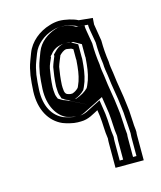

<svg xmlns="http://www.w3.org/2000/svg" viewBox="-102 -569 677 808"><g transform="rotate(-15 237.0 -164.5)"><path d="M231 -371C235.2 -371 244.3 -368 250 -368L259 -363V-320C259.7 -318 259.7 -315 259 -311C256.6 -279.3 253.7 -253.2 245 -227L237 -207L234 -201C225.7 -192.7 218.1 -187.7 207 -184H198C196.7 -184.7 195 -185 193 -185C189.7 -186.3 186.7 -187.3 184 -188C177.5 -191.2 174 -200.6 174 -210C173.3 -214 173 -220.7 173 -230C174.6 -260.7 177.6 -280.8 182 -307C185.9 -320.7 194.1 -338.4 199 -351V-352C206.1 -359.1 218.6 -371 231 -371ZM290 -89C291.3 -80.3 292.7 -71.3 294 -62C298.1 -27.6 296.5 4.2 302 37V38C301.3 43.3 301 49.7 301 57V165H424V57C424 51 424.3 46 425 42C425 26.8 422 16.8 422 0C421.3 -13.3 420.7 -24.7 420 -34C420 -43.3 418.7 -57.7 416 -77C410.5 -130.5 400.7 -169.5 395 -223C392.3 -242.5 389 -256.3 389 -274C384.4 -304.7 382 -336.1 382 -368C374 -416 370 -440.3 370 -441L372 -469L312 -475C293.7 -485.3 257.7 -494 230 -494C215.3 -493.3 202 -491 190 -487C142.4 -473.4 99.9 -439.1 83 -394C76.4 -375.7 66.3 -352.4 62 -333L56 -303C53.1 -278.6 51.3 -263.1 50 -235C46.9 -155.7 79.6 -98.8 134 -75C148.6 -69.2 178.2 -61 197 -61H211C244.8 -61 267.6 -77.8 290 -89ZM231 -396C204 -396 187.9 -376.2 181.3 -369.7L174 -362.4V-355.8C168.8 -342.9 162 -327.9 157.6 -312.5C153.1 -285.5 149.7 -263.2 148 -230.7V-230C148 -221.1 148.5 -212.3 149 -207.9C149.5 -196.5 153.2 -188.5 154.3 -185.1L157.6 -175.3L164 -172.1C171.1 -165.3 178.2 -164 188.2 -160H190.1L192.1 -159H211.1C229.1 -165 242.2 -173.8 254.5 -186.2L259.8 -196.8L268.5 -218.4C278.2 -247.4 281.5 -278.2 283.8 -308C284.6 -313.6 284.3 -320.5 284 -322.7V-377.7L256.5 -393H250.3C247.2 -393.4 242.2 -396 231 -396ZM400 40.2C399.3 45.6 399 51 399 57V140H326V57C326 49.5 326.4 44.4 327 39.6V34.9C321.9 4.6 323.4 -26.7 318.8 -65.3C317.4 -75.3 316.1 -83.9 314.7 -92.8L309.5 -126.7L278.8 -111.4C253.1 -98.5 236.2 -86 211 -86H197C184.6 -86 154.6 -93.8 143.6 -98.1C100.4 -117.3 72.2 -162.4 75 -233.9C76.2 -260.7 78.1 -276.8 80.7 -299.1L86.5 -327.9C90.3 -344.7 99.6 -366.4 106.5 -385.3C120 -421.3 155.3 -451.1 197.4 -463.1C207.7 -466.6 218.8 -468.4 230.6 -469C257.8 -468.8 289.8 -458.8 304.3 -450.6L345.3 -446.5L345 -441.9V-441C345 -431.4 348.8 -415 357 -365.9C357.1 -334.3 359.7 -301.2 364 -272.1C364.3 -251.2 367.8 -236.8 370.2 -220C376.4 -163.1 385.7 -126.7 391.2 -74C393.9 -54.3 395 -41.4 395 -34V-33.1C396.3 -14.6 399.6 26.2 400 40.2ZM141.8 -179.1C138.3 -189.6 134.8 -192.3 134 -208.8C133.3 -214.1 133 -220.5 133 -230.4C134.7 -262.8 137.8 -283 142.2 -309.6C144.8 -324.9 154.1 -341.7 159 -354V-359.2L165.1 -365.3C169 -369.2 184.5 -396 231 -396C246.9 -396 249.9 -393.8 253.6 -393H265.2L299 -374.2V-321.9C299.7 -317.7 299.6 -314 298.9 -309.1C296.5 -278.4 293.7 -250.6 284 -221.4L275.5 -200.2L270.6 -190.5C257 -176.9 240.4 -166.8 217 -159H184C184 -159 346.1 -77.5 181.3 -160L171.4 -163.9C170.2 -164.5 169.4 -164.7 169 -164.8C157.7 -167.7 151 -174.5 141.8 -179.1ZM341 57V140H384V57C384 50.8 384.2 46.9 385 40.8C384.8 28.7 382.1 19.3 382 0.4C381.4 -12.3 380.7 -23.2 380 -33.4C380 -42.7 378.8 -55.3 376.1 -75.1C370.6 -128 361.1 -165.5 355.1 -221.1C352.6 -239 349.2 -253.1 349 -272.8C344.6 -302.5 342.1 -335 342 -366.7C333.8 -415.8 330 -433.9 330 -441.6L330.4 -447.8L294 -451.5L285.2 -456.4C276.7 -461.2 248.2 -468.6 231.4 -469C222.7 -468.4 215.3 -467.1 208.8 -464.9C174.5 -453.5 137.5 -429.7 122 -388.4C115.1 -369.6 105.7 -347.5 101.7 -329.7L95.8 -300.5C93.1 -277.5 91.3 -261.6 90 -234.3C87.1 -158.9 120.1 -112 156.2 -95.8C165.7 -92.1 193.6 -86 197 -86H211C223.1 -86 235.8 -93.9 265 -108.5L322.7 -137.4L329.8 -91.4C331.2 -82.5 332.5 -73.8 333.9 -64C338.3 -27.1 336.8 4.6 342 35.7V39C341.4 43.9 341 49.6 341 57Z"/></g></svg>

Font: Tape
Style: Regular
Weight: 500
Foundry: Cannot Into Space Fonts
Version: Version 0.97